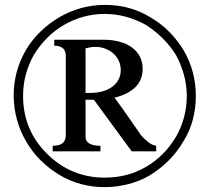

<svg xmlns="http://www.w3.org/2000/svg" viewBox="-20 -751 860 788"><path d="M475.6 -463.4Q475.6 -484.4 467.3 -502Q459 -519.5 444.6 -532Q430.2 -544.4 411.4 -551.5Q392.6 -558.6 371.6 -558.6Q354.5 -558.6 331.1 -552.7V-369.6H349.6Q377.4 -369.6 400.4 -376Q423.3 -382.3 440.2 -394.5Q457 -406.7 466.3 -424.1Q475.6 -441.4 475.6 -463.4ZM621.1 -129.9H520.5L365.2 -341.8H331.1V-189Q331.1 -171.9 346.2 -162.4Q361.3 -152.8 392.1 -152.8V-129.9H196.3V-152.8Q224.6 -152.8 237.3 -163.8Q250 -174.8 250 -195.3V-522.5Q250 -542.5 238 -553Q226.1 -563.5 202.6 -563.5V-587.9H405.8Q440.4 -587.9 469.7 -580.1Q499 -572.3 520.3 -557.1Q541.5 -542 553.5 -519.8Q565.4 -497.6 565.4 -468.3Q565.4 -379.4 450.2 -350.1Q454.1 -345.2 462.6 -333.3Q471.2 -321.3 482.4 -305.7Q493.7 -290 505.6 -272.7Q517.6 -255.4 528.3 -240Q539.1 -224.6 547.1 -212.9Q555.2 -201.2 557.6 -197.3Q571.8 -180.7 588.9 -167.5Q606 -154.3 621.1 -152.8ZM746.6 -357.4Q746.6 -401.9 734.6 -444.8Q722.7 -487.8 702.1 -525.4Q680.2 -561 648.4 -592.8Q616.7 -624.5 580.1 -647.9H580.6Q541 -669.9 498.3 -681.9Q455.6 -693.8 410.2 -693.8Q364.3 -693.8 322.8 -682.4Q281.2 -670.9 241.7 -648.4H242.2Q204.6 -626.5 173.8 -595.7Q143.1 -564.9 119.6 -526.9V-527.3Q97.7 -487.8 86.2 -445.8Q74.7 -403.8 74.7 -357.4Q74.7 -287.6 99.1 -228.3Q123.5 -168.9 172.9 -120.1Q271 -22 410.2 -22Q456.1 -22 498 -32.7Q540 -43.5 579.6 -66.4Q654.3 -109.9 701.2 -188V-187.5Q746.6 -266.6 746.6 -357.4ZM783.7 -357.4Q783.7 -305.7 771.2 -259.3Q758.8 -212.9 733.4 -171.9V-172.4Q709 -129.4 674.1 -94.2Q639.2 -59.1 597.7 -33.2Q556.2 -8.3 508.8 4.2Q461.4 16.6 410.2 17.1Q359.9 17.1 313 4.6Q266.1 -7.8 224.6 -32.7Q181.6 -58.6 147 -92.8Q112.3 -127 87.4 -170.4Q62.5 -212.4 49.6 -260Q36.6 -307.6 36.1 -357.4Q36.1 -459.5 85.9 -544.9Q110.8 -587.4 146 -621.3Q181.2 -655.3 222.7 -679.7Q264.2 -704.6 312.7 -717.8Q361.3 -731 410.2 -731Q461.4 -731 508.1 -718.5Q554.7 -706.1 596.2 -680.7H595.7Q638.7 -656.2 673.6 -621.3Q708.5 -586.4 733.4 -544.9Q758.3 -502.9 771 -455.6Q783.7 -408.2 783.7 -357.4Z"/></svg>

Font: XB Niloofar
Style: Regular
Weight: 400
Designer: Behnam
Foundry: Irmug
Version: Version 7.201 2008